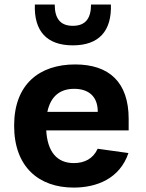

<svg xmlns="http://www.w3.org/2000/svg" viewBox="-20 -838 660 870"><path d="M44 -268.5C44 -82 155.5 12 314 12C417.5 12 522.5 -28 562 -144.5L422.5 -164C402 -118.5 362.5 -99 314.5 -99C237.5 -99 195 -151 189.5 -247H563V-299.5C563 -465.5 474.5 -546 320.5 -546C158 -546 44 -456 44 -268.5ZM228 -817.5H138C133.5 -697 192 -632.5 310 -632.5C428 -632.5 486.5 -697 482.5 -817.5H392.5C392.5 -755.5 368 -721 310 -721C252 -721 228 -755.5 228 -817.5ZM194.5 -331C210.5 -406 256 -435.5 316 -435.5C380.5 -435.5 423 -402 423 -332V-331Z"/></svg>

Font: Monaspace Neon
Style: Bold
Weight: 700
Designer: Riley Cran & the Lettermatic Team
Foundry: Lettermatic
Version: Version 1.200 (Monaspace Neon)